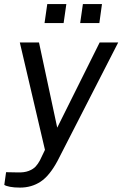

<svg xmlns="http://www.w3.org/2000/svg" viewBox="-34 -730 584 916"><path d="M-13.5 152 -5 91.5 46.5 92.5Q81 94 102.8 85.5Q124.5 77 136 64.5Q147.5 52 156.5 35L180.5 -15L60.5 -527.5H152L239 -121L441.5 -527.5H530L240.5 37.5Q202.5 108.5 159.5 136.8Q116.5 165 61.5 165Q33 165 13.8 161.2Q-5.5 157.5 -13.5 152ZM361.5 -710.5H452.5L440 -620H348.5ZM191.5 -710.5H282.5L269.5 -620H178.5Z"/></svg>

Font: 1883 Sans
Style: Italic
Weight: 400
Italic angle: -8°
Designer: 1883 Sans project is a fork of Public Sans.
Version: Version 1.009